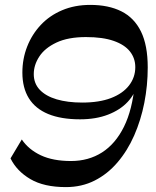

<svg xmlns="http://www.w3.org/2000/svg" viewBox="-20 -761 642 792"><path d="M251.9 10.8Q161.4 10.8 105.3 -22.2Q49.1 -55.2 23.4 -107.7L69.9 -185.7Q98 -144.1 148.3 -120.4Q198.7 -96.8 272.8 -96.8Q345.1 -96.8 400.8 -132.2Q456.4 -167.6 491.4 -238.3Q526.3 -309 535.7 -414.4L545.4 -413.6Q537.6 -373.8 506.7 -340.7Q475.8 -307.6 425.8 -288.2Q375.8 -268.8 310.1 -268.8Q232 -268.8 178.8 -290.7Q125.7 -312.7 99 -355.7Q72.3 -398.8 72.3 -461.6Q72.3 -518.6 92.1 -568.9Q111.8 -619.3 148.3 -658.2Q184.8 -697.1 236.6 -718.9Q288.3 -740.8 352.4 -740.8Q427.7 -740.8 480.6 -714.3Q533.6 -687.8 561.5 -631.1Q589.4 -574.3 589.4 -482.9Q589.4 -408.7 575.3 -336.8Q561.1 -264.9 533.5 -202.2Q505.9 -139.4 464.9 -91.4Q424 -43.3 370.6 -16.3Q317.2 10.8 251.9 10.8ZM319.4 -337.9Q389.1 -337.9 437.8 -356.5Q486.4 -375.1 512.3 -408.5Q538.1 -441.9 538.1 -484Q538.1 -520.6 516.1 -548.6Q494.1 -576.6 449 -592.3Q403.9 -608.1 334.7 -608.1Q260.7 -608.1 212.7 -585.4Q164.8 -562.7 142.1 -527.8Q119.3 -492.9 119.3 -455.3Q119.3 -417 143.9 -390.8Q168.6 -364.6 213.7 -351.2Q258.8 -337.9 319.4 -337.9Z"/></svg>

Font: Savate ExtraLight
Style: Italic
Weight: 200
Italic angle: -11°
Designer: Max Esnée
Foundry: Plomb Type
Version: Version 2.000